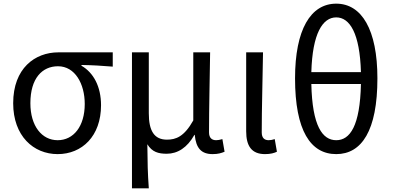

<svg xmlns="http://www.w3.org/2000/svg" viewBox="-20 -829 2148 1049"><path d="M295 13C428 13 532 -85 532 -254C532 -356 491 -432 425 -470V-474C485 -473 535 -470 596 -465V-543H299C171 -543 52 -456 52 -265C52 -86 163 13 295 13ZM295 -63C209 -63 146 -140 146 -265C146 -402 211 -467 297 -467C390 -467 443 -371 443 -261C443 -139 382 -63 295 -63Z M701 200H793C787 114 786 66 785 -41C811 2 846 11 891 11C950 11 1003 -22 1042 -92H1044C1051 -19 1080 13 1142 13C1172 13 1190 7 1207 0L1195 -69C1181 -65 1171 -63 1161 -63C1138 -63 1122 -75 1122 -106C1122 -237 1126 -396 1128 -543H1036V-171C986 -82 941 -66 892 -66C822 -66 793 -115 793 -210V-543H701Z M1428 13C1459 13 1478 7 1493 0L1481 -69C1469 -65 1458 -63 1448 -63C1425 -63 1410 -75 1410 -106C1410 -237 1415 -396 1417 -543H1325V-112C1325 -32 1354 13 1428 13Z M1817 13C1956 13 2042 -115 2042 -401C2042 -667 1956 -809 1817 -809C1677 -809 1592 -667 1592 -401C1592 -115 1677 13 1817 13ZM1817 -63C1742 -63 1686 -140 1681 -370H1952C1947 -140 1892 -63 1817 -63ZM1681 -435C1687 -647 1743 -734 1817 -734C1891 -734 1946 -647 1952 -435Z"/></svg>

Font: GenYoGothic2 TW R
Style: Regular
Weight: 400
Version: Version 2.100;PS 2.1;hotconv 16.6.51;makeotf.lib2.5.65220 DE